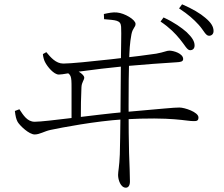

<svg xmlns="http://www.w3.org/2000/svg" viewBox="-20 -808 1040 891"><path d="M862 -575C874 -575 883 -582 883 -597C883 -616 872 -634 846 -659C823 -679 789 -704 739 -727L725 -708C767 -680 794 -652 815 -626C837 -600 848 -575 862 -575ZM564 63C576 63 583 52 583 34C583 13 581 -48 579 -97C576 -193 576 -438 579 -525C581 -574 582 -607 590 -649C596 -679 609 -681 609 -697C609 -717 558 -747 523 -750C504 -752 485 -748 462 -743L463 -719C518 -714 540 -715 542 -684C544 -652 541 -576 541 -521C541 -437 538 -145 536 -91C534 -36 528 -13 528 4C528 27 540 63 564 63ZM312 -245H355C355 -316 356 -360 358 -403C359 -427 371 -436 371 -448C371 -460 344 -479 327 -485C309 -491 299 -492 279 -493L276 -479C311 -463 312 -458 312 -399C312 -377 312 -280 312 -245ZM141 -184C164 -184 186 -199 214 -205C266 -216 423 -246 551 -254C785 -267 844 -245 880 -246C892 -246 901 -247 901 -263C901 -288 836 -309 813 -309C784 -309 743 -304 558 -288C422 -276 193 -243 141 -243C106 -243 88 -274 70 -301L49 -293C52 -268 55 -255 62 -242C73 -224 115 -184 141 -184ZM253 -462C271 -462 311 -471 333 -474C396 -483 507 -496 561 -501C628 -507 757 -517 799 -519C815 -520 830 -521 830 -534C830 -560 785 -573 766 -573C753 -573 743 -566 705 -559C659 -551 339 -513 274 -513C239 -513 215 -542 195 -566L179 -557C180 -543 185 -527 189 -520C200 -498 230 -462 253 -462ZM950 -642C962 -642 971 -650 971 -664C971 -684 960 -703 932 -726C910 -745 874 -767 825 -788L811 -769C855 -740 878 -719 902 -693C925 -668 934 -642 950 -642Z"/></svg>

Font: Source Han Serif TW VF
Style: Regular
Weight: 250
Designer: Ryoko NISHIZUKA 西塚涼子 (kana & ideographs); Frank Grießhammer (Latin, Greek & Cyrillic); Wenlong ZHANG 张文龙 (bopomofo); San
Foundry: Adobe
Version: Version 2.002;hotconv 1.1.0;makeotfexe 2.6.0